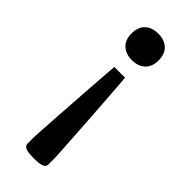

<svg xmlns="http://www.w3.org/2000/svg" viewBox="-239 -551 788 788"><g transform="rotate(45 155.0 -157.0)"><path d="M155 -365Q119.5 -365 98 -384.8Q76.5 -404.5 76.5 -442Q76.5 -479.5 98 -499.2Q119.5 -519 155 -519Q190.5 -519 212 -499.2Q233.5 -479.5 233.5 -442Q233.5 -404.5 212 -384.8Q190.5 -365 155 -365ZM94.5 180V143.5Q94.5 138.5 96.2 108.5Q98 78.5 101 33Q104 -12.5 107.5 -63.8Q111 -115 114.2 -163Q117.5 -211 120.2 -246.5Q123 -282 124 -294.5H186Q187.5 -282 190 -246.5Q192.5 -211 196 -163Q199.5 -115 202.8 -63.8Q206 -12.5 209 33Q212 78.5 213.8 108.5Q215.5 138.5 215.5 143.5V180Q215.5 192 203.2 198.2Q191 204.5 155 204.5Q119 204.5 106.8 198.2Q94.5 192 94.5 180Z"/></g></svg>

Font: Newsreader 6pt
Style: Regular
Weight: 400
Designer: Hugues Gentile
Foundry: Production Type
Version: Version 1.003; ttfautohint (v1.8.3)